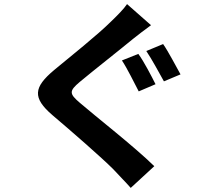

<svg xmlns="http://www.w3.org/2000/svg" viewBox="-20 -841 1040 937"><path d="M600 -821C585 -798 552 -765 524 -738C457 -671 321 -563 244 -499C144 -415 137 -364 236 -279C327 -202 476 -72 532 -16C560 15 591 45 618 76L733 -30C634 -127 445 -274 370 -339C317 -384 317 -397 369 -441C436 -497 565 -598 629 -651C653 -670 685 -695 717 -718ZM694 -592C721 -552 756 -487 780 -444L861 -478C840 -515 802 -589 776 -626ZM575 -546C601 -507 636 -435 657 -395L739 -430C721 -466 682 -542 655 -578Z"/></svg>

Font: Spoqa Han Sans Neo Bold
Style: Bold
Weight: 700
Designer: [Spoqa Han Sans Neo] Dong-huui Kim  Younghwa Kang  Yujin Lee  [Noto Sans] Ryoko NISHIZUKA  (kana & ideographs); Paul D. 
Foundry: Spoqa (http://www.spoqa-han-sans.com)
Version: Version 1.000